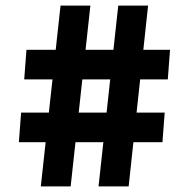

<svg xmlns="http://www.w3.org/2000/svg" viewBox="-20 -662 671 682"><path d="M400 -642H506L437 0H330ZM55 -262H565L557 -157H47ZM195 -642H301L231 0H125ZM74 -485H584L576 -380H66Z"/></svg>

Font: Murecho Thin
Style: Bold
Weight: 700
Version: Version 1.010